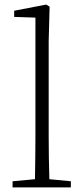

<svg xmlns="http://www.w3.org/2000/svg" viewBox="-20 -820 365 840"><path d="M196 -36C194 -94 193 -169 193 -226V-639L197 -791L182 -800L42 -773V-746L135 -743V-226C135 -169 134 -94 133 -36L35 -27V0H290V-27Z"/></svg>

Font: Noto Serif CJK KR ExtraLight
Style: Regular
Weight: 250
Designer: Ryoko NISHIZUKA 西塚涼子 (kana & ideographs); Frank Grießhammer (Latin, Greek & Cyrillic); Wenlong ZHANG 张文龙 (bopomofo); San
Foundry: Adobe Systems Incorporated
Version: Version 1.000;PS 1;hotconv 16.6.53;makeotf.lib2.5.65590